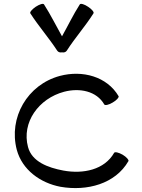

<svg xmlns="http://www.w3.org/2000/svg" viewBox="-20 -946 733 994"><path d="M326 -684C368 -750 422 -810 464 -877C468 -883 456 -898 436 -911C417 -924 397 -930 393 -923C359 -870 332 -813 301 -758C270 -813 242 -870 208 -923C204 -930 185 -924 165 -911C146 -898 133 -883 137 -877C180 -810 233 -750 276 -684C281 -676 291 -673 301 -675C311 -673 321 -676 326 -684ZM594 -448C534 -550 407 -584 290 -553C122 -508 23 -337 67 -170C95 -67 188 1 293 21C431 45 577 6 645 -112C648 -118 635 -133 615 -145C594 -157 575 -161 571 -155C521 -67 411 -44 308 -63C228 -78 145 -109 125 -185C91 -312 180 -436 312 -471C392 -492 480 -475 520 -405C524 -399 543 -403 563 -415C584 -427 597 -442 594 -448Z"/></svg>

Font: Nupuram Expanded Light
Style: Regular
Weight: 300
Width: 7
Designer: Santhosh Thottingal (santhosh.thottingal@gmail.com)
Foundry: SMC
Version: Version 1.000